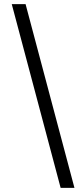

<svg xmlns="http://www.w3.org/2000/svg" viewBox="-20 -760 389 931"><path d="M274 151 37 -740H104L341 151Z"/></svg>

Font: IBM Plex Sans Cond
Style: Regular
Weight: 400
Width: 3
Designer: Mike Abbink, Paul van der Laan, Pieter van Rosmalen
Foundry: Bold Monday
Version: Version 1.3